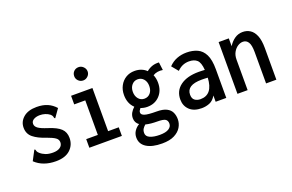

<svg xmlns="http://www.w3.org/2000/svg" viewBox="-102 -1053 2454 1614"><g transform="rotate(-20 1125.0 -246.0)"><path d="M228 11Q113 11 43 -56L85 -136L90 -144L97 -140Q99 -132 102 -124Q105 -116 117 -105Q137 -87 164 -76.5Q191 -66 229 -66Q270 -66 293 -82.5Q316 -99 316 -127Q316 -152 293.5 -168Q271 -184 218 -203Q149 -225 108 -258Q67 -291 67 -347Q67 -401 109.5 -437.5Q152 -474 228 -474Q284 -474 324.5 -456.5Q365 -439 396 -404L350 -339L344 -331L337 -336Q336 -344 333 -352Q330 -360 319 -371Q300 -386 277 -393Q254 -400 231 -400Q198 -400 175.5 -387Q153 -374 153 -350Q153 -327 176 -310Q199 -293 259 -274Q335 -250 368 -218.5Q401 -187 401 -135Q401 -72 356.5 -30.5Q312 11 228 11Z M529 0V-77H633V-386H534V-463H725V-77H820V0ZM675 -549Q650 -549 632.5 -566.5Q615 -584 615 -608Q615 -634 632 -651Q649 -668 675 -668Q699 -668 717 -650Q735 -632 735 -608Q735 -584 717 -566.5Q699 -549 675 -549Z M1106 -156Q1075 -156 1047 -167Q1039 -157 1034.5 -149.5Q1030 -142 1030 -132Q1030 -112 1059.5 -102.5Q1089 -93 1164 -93Q1220 -93 1252 -77Q1284 -61 1297 -33.5Q1310 -6 1310 28Q1310 66 1290 99.5Q1270 133 1228 154.5Q1186 176 1118 176Q1029 176 979 144.5Q929 113 929 55Q929 22 946.5 -3.5Q964 -29 990 -44Q974 -55 965.5 -71Q957 -87 957 -108Q957 -134 969.5 -155.5Q982 -177 1002 -195Q954 -240 954 -316Q954 -362 973.5 -398.5Q993 -435 1027 -456Q1061 -477 1106 -477Q1138 -477 1165 -466.5Q1192 -456 1211 -437Q1235 -457 1262.5 -466.5Q1290 -476 1324 -474L1333 -403Q1309 -407 1286.5 -403.5Q1264 -400 1245 -388Q1259 -355 1259 -316Q1259 -245 1216 -200.5Q1173 -156 1106 -156ZM1106 -229Q1139 -229 1159.5 -253Q1180 -277 1180 -316Q1180 -354 1159.5 -378Q1139 -402 1106 -402Q1075 -402 1054 -378Q1033 -354 1033 -316Q1033 -278 1053.5 -253.5Q1074 -229 1106 -229ZM1004 42Q1004 72 1037 86.5Q1070 101 1124 101Q1177 101 1204 84Q1231 67 1231 39Q1231 12 1213 0Q1195 -12 1141 -12Q1113 -12 1087 -14.5Q1061 -17 1038 -23Q1023 -10 1013.5 4.5Q1004 19 1004 42Z M1532 11Q1462 11 1424 -25.5Q1386 -62 1386 -119Q1386 -197 1446 -241Q1506 -285 1610 -285Q1621 -285 1635.5 -284.5Q1650 -284 1665 -283Q1660 -350 1634.5 -373Q1609 -396 1563 -396Q1534 -396 1508 -385.5Q1482 -375 1457 -350L1409 -408Q1442 -442 1482.5 -457.5Q1523 -473 1569 -473Q1623 -473 1665 -454Q1707 -435 1730.5 -388Q1754 -341 1754 -256V0H1659V-56Q1636 -16 1602.5 -2.5Q1569 11 1532 11ZM1477 -129Q1477 -94 1497.5 -79Q1518 -64 1548 -64Q1658 -64 1666 -213Q1652 -214 1637.5 -214.5Q1623 -215 1611 -215Q1477 -215 1477 -129Z M1854 0V-463H1945V-393Q1968 -430 2000 -452Q2032 -474 2072 -474Q2108 -474 2137.5 -455.5Q2167 -437 2184.5 -395Q2202 -353 2202 -283V0H2110V-281Q2110 -343 2093 -369.5Q2076 -396 2046 -396Q2022 -396 1999 -381Q1976 -366 1960.5 -338.5Q1945 -311 1945 -273V0Z"/></g></svg>

Font: Inconsolata SemiCondensed SemiBold
Style: Regular
Weight: 600
Width: 4
Monospace: yes
Designer: Raph Levien, Cyreal, Brenton Simpson
Foundry: Raph Levien, Cyreal, Google
Version: Version 3.001; ttfautohint (v1.8.2.53-6de2)